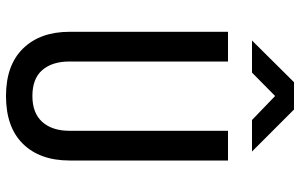

<svg xmlns="http://www.w3.org/2000/svg" viewBox="-200 -790 1000 640"><g transform="rotate(90 300.0 -470.0)"><path d="M300 10Q197 10 141.5 -47Q86 -104 86 -202V-730H185V-202Q185 -144 213.5 -111Q242 -78 300 -78Q357 -78 386.5 -111Q416 -144 416 -202V-730H515V-202Q515 -103 459.5 -46.5Q404 10 300 10ZM115 -810 254 -950H345L485 -810H380L300 -887L222 -810Z"/></g></svg>

Font: JetBrains Mono NL Medium
Style: Regular
Weight: 500
Monospace: yes
Designer: Philipp Nurullin, Konstantin Bulenkov
Foundry: JetBrains
Version: Version 2.305; ttfautohint (v1.8.4.7-5d5b)